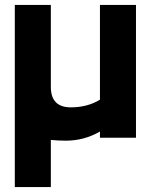

<svg xmlns="http://www.w3.org/2000/svg" viewBox="-20 -558 621 778"><path d="M40 200V-538H186V-206Q186 -123 267 -123Q334 -123 385 -154V-538H531V0H385V-25Q321 12 247 12Q216 12 186 9V200Z"/></svg>

Font: Plus Jakarta Display
Style: Bold
Weight: 700
Designer: Gumpita Rahayu
Foundry: Tokotype Studio
Version: Version 1.000;hotconv 1.0.109;makeotfexe 2.5.65596